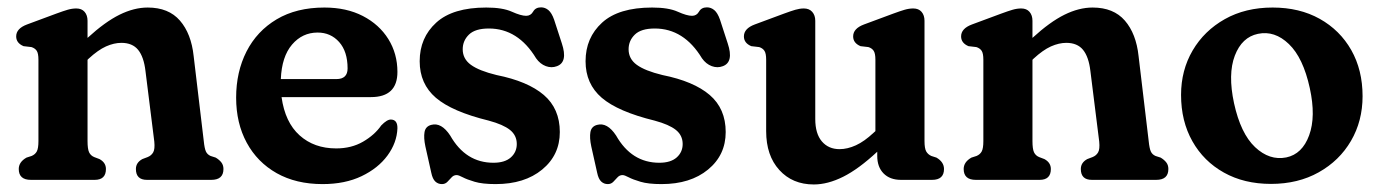

<svg xmlns="http://www.w3.org/2000/svg" viewBox="-20 -489 3754 522"><path d="M218 -432.5V-386Q265.5 -429.5 305 -449Q344.5 -468.5 381.5 -468.5Q438.5 -468.5 469.2 -433Q500 -397.5 506.5 -336.5L534 -105.5Q536 -85.5 539.8 -77.2Q543.5 -69 552.5 -65L566.5 -60.5Q576.5 -54.5 582 -47.2Q587.5 -40 587.5 -29.5Q587.5 0 554.5 0H379.5Q349.5 0 349.5 -29.5Q349.5 -47 367 -56.5L381.5 -62Q391.5 -66 396.5 -74.8Q401.5 -83.5 399.5 -104L375.5 -296Q371 -334.5 355.5 -353.5Q340 -372.5 310 -372.5Q290 -372.5 268.2 -362.8Q246.5 -353 221 -329.5L218 -326.5V-105.5Q218 -84 222.2 -75Q226.5 -66 236 -62L250.5 -56.5Q268 -47 268 -29.5Q268 0 237.5 0H64Q31 0 31 -29.5Q31 -48.5 52 -60.5L66 -65Q75.5 -69 80 -77.2Q84.5 -85.5 84.5 -105.5V-326.5Q84.5 -344 79.8 -351Q75 -358 65.5 -361L44 -363.5Q24 -372 24 -390Q24 -411.5 53.5 -422.5L133 -452Q152 -459 164 -462.5Q176 -466 187.5 -466Q202 -466 210 -456.8Q218 -447.5 218 -432.5Z M1060.5 -293.5Q1060.5 -225 988.5 -225H745.5Q755 -156.5 794.5 -121Q834 -85.5 894 -85.5Q935.5 -85.5 967 -103.8Q998.5 -122 1016.5 -148Q1032.5 -164.5 1043 -164Q1061 -163.5 1060.5 -140Q1059 -101 1033.5 -66.2Q1008 -31.5 963 -10Q918 11.5 857 11.5Q785 11.5 732.2 -18.2Q679.5 -48 650.8 -101Q622 -154 622 -223.5Q622 -293.5 650.2 -349Q678.5 -404.5 732.2 -436.5Q786 -468.5 862 -468.5Q922 -468.5 966.5 -445.5Q1011 -422.5 1035.8 -382.8Q1060.5 -343 1060.5 -293.5ZM843.5 -400.5Q802 -400.5 774 -367.8Q746 -335 743.5 -274H894.5Q925 -274 925 -303Q925 -349 902 -374.8Q879 -400.5 843.5 -400.5Z M1321.5 -46.5Q1352.5 -46.5 1368.8 -61Q1385 -75.5 1385 -97.5Q1385 -121 1366.5 -135.8Q1348 -150.5 1309 -161Q1209 -185.5 1165 -223.2Q1121 -261 1121 -322.5Q1121 -386.5 1166 -427.5Q1211 -468.5 1302 -468.5Q1346.5 -468.5 1371.5 -457.2Q1396.5 -446 1410.5 -446Q1423 -446 1429.5 -457.5Q1436 -469 1451 -469Q1462 -469 1471 -461.5Q1480 -454 1486.5 -435.5L1507.5 -371Q1524.5 -320 1494 -309Q1479.5 -303.5 1464 -309.2Q1448.5 -315 1437.5 -330.5Q1388.5 -411.5 1309 -411.5Q1272 -411.5 1255 -395Q1238 -378.5 1238 -355Q1238 -329 1260.2 -312.8Q1282.5 -296.5 1330 -285Q1415 -268 1458.5 -230.8Q1502 -193.5 1502 -130Q1502 -67.5 1454 -28Q1406 11.5 1327.5 11.5Q1291.5 11.5 1270.5 5.2Q1249.5 -1 1238.2 -7Q1227 -13 1221.5 -13Q1213.5 -13 1208 -7Q1202.5 -1 1196.5 5.2Q1190.5 11.5 1181.5 11.5Q1171 11.5 1163.5 4.5Q1156 -2.5 1152.5 -19.5L1136.5 -91Q1131.5 -114.5 1134.2 -130Q1137 -145.5 1152.5 -149.5Q1180 -157 1204 -120.5Q1246 -46.5 1321.5 -46.5Z M1772.5 -46.5Q1803.5 -46.5 1819.8 -61Q1836 -75.5 1836 -97.5Q1836 -121 1817.5 -135.8Q1799 -150.5 1760 -161Q1660 -185.5 1616 -223.2Q1572 -261 1572 -322.5Q1572 -386.5 1617 -427.5Q1662 -468.5 1753 -468.5Q1797.5 -468.5 1822.5 -457.2Q1847.5 -446 1861.5 -446Q1874 -446 1880.5 -457.5Q1887 -469 1902 -469Q1913 -469 1922 -461.5Q1931 -454 1937.5 -435.5L1958.5 -371Q1975.5 -320 1945 -309Q1930.5 -303.5 1915 -309.2Q1899.5 -315 1888.5 -330.5Q1839.5 -411.5 1760 -411.5Q1723 -411.5 1706 -395Q1689 -378.5 1689 -355Q1689 -329 1711.2 -312.8Q1733.5 -296.5 1781 -285Q1866 -268 1909.5 -230.8Q1953 -193.5 1953 -130Q1953 -67.5 1905 -28Q1857 11.5 1778.5 11.5Q1742.5 11.5 1721.5 5.2Q1700.5 -1 1689.2 -7Q1678 -13 1672.5 -13Q1664.5 -13 1659 -7Q1653.5 -1 1647.5 5.2Q1641.5 11.5 1632.5 11.5Q1622 11.5 1614.5 4.5Q1607 -2.5 1603.5 -19.5L1587.5 -91Q1582.5 -114.5 1585.2 -130Q1588 -145.5 1603.5 -149.5Q1631 -157 1655 -120.5Q1697 -46.5 1772.5 -46.5Z M2063 -132.5V-326.5Q2063 -344 2058.2 -351Q2053.5 -358 2044 -361L2022.5 -363.5Q2002.5 -372 2002.5 -390Q2002.5 -411.5 2032 -422.5L2111.5 -452Q2130.5 -459 2142.5 -462.5Q2154.5 -466 2165.5 -466Q2180 -466 2188.2 -456.8Q2196.5 -447.5 2196.5 -432.5V-165.5Q2196.5 -125.5 2214.5 -104.5Q2232.5 -83.5 2262.5 -83.5Q2284 -83.5 2307 -94Q2330 -104.5 2355 -128L2360 -132.5V-326.5Q2360 -344 2355.2 -351Q2350.5 -358 2341 -361L2319.5 -363.5Q2299.5 -372 2299.5 -390Q2299.5 -411.5 2329 -422.5L2408.5 -452Q2427.5 -459 2439.5 -462.5Q2451.5 -466 2463 -466Q2477.5 -466 2485.5 -456.8Q2493.5 -447.5 2493.5 -432.5V-105.5Q2493.5 -85.5 2498.2 -77.2Q2503 -69 2512 -65L2526 -60.5Q2546.5 -48.5 2546.5 -29.5Q2546.5 0 2514 0H2429.5Q2399.5 0 2382.2 -17.5Q2365 -35 2365 -65V-76.5Q2314.5 -29.5 2272.5 -8.5Q2230.5 12.5 2192.5 12.5Q2134.5 12.5 2098.8 -26.8Q2063 -66 2063 -132.5Z M2787 -432.5V-386Q2834.5 -429.5 2874 -449Q2913.5 -468.5 2950.5 -468.5Q3007.5 -468.5 3038.2 -433Q3069 -397.5 3075.5 -336.5L3103 -105.5Q3105 -85.5 3108.8 -77.2Q3112.5 -69 3121.5 -65L3135.5 -60.5Q3145.5 -54.5 3151 -47.2Q3156.5 -40 3156.5 -29.5Q3156.5 0 3123.5 0H2948.5Q2918.5 0 2918.5 -29.5Q2918.5 -47 2936 -56.5L2950.5 -62Q2960.5 -66 2965.5 -74.8Q2970.5 -83.5 2968.5 -104L2944.5 -296Q2940 -334.5 2924.5 -353.5Q2909 -372.5 2879 -372.5Q2859 -372.5 2837.2 -362.8Q2815.5 -353 2790 -329.5L2787 -326.5V-105.5Q2787 -84 2791.2 -75Q2795.5 -66 2805 -62L2819.5 -56.5Q2837 -47 2837 -29.5Q2837 0 2806.5 0H2633Q2600 0 2600 -29.5Q2600 -48.5 2621 -60.5L2635 -65Q2644.5 -69 2649 -77.2Q2653.5 -85.5 2653.5 -105.5V-326.5Q2653.5 -344 2648.8 -351Q2644 -358 2634.5 -361L2613 -363.5Q2593 -372 2593 -390Q2593 -411.5 2622.5 -422.5L2702 -452Q2721 -459 2733 -462.5Q2745 -466 2756.5 -466Q2771 -466 2779 -456.8Q2787 -447.5 2787 -432.5Z M3440 -468.5Q3513 -468.5 3568 -437.8Q3623 -407 3653.8 -352.8Q3684.5 -298.5 3684.5 -227.5Q3684.5 -160 3653 -106Q3621.5 -52 3565.2 -20.5Q3509 11 3435.5 11Q3362.5 11 3307.5 -19.8Q3252.5 -50.5 3221.8 -105Q3191 -159.5 3191 -231Q3191 -298 3222.5 -351.8Q3254 -405.5 3310 -437Q3366 -468.5 3440 -468.5ZM3477 -61Q3520.5 -70 3539.2 -121Q3558 -172 3541 -249.5Q3523 -332 3484.2 -369.2Q3445.5 -406.5 3400 -397Q3356.5 -388 3337.2 -337.8Q3318 -287.5 3335 -208.5Q3353 -126 3392.2 -89Q3431.5 -52 3477 -61Z"/></svg>

Font: Fraunces 72pt S100 SemiBold
Style: Regular
Weight: 600
Version: Version 1.000; ttfautohint (v1.8.3)